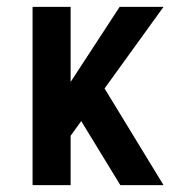

<svg xmlns="http://www.w3.org/2000/svg" viewBox="-20 -540 540 560"><path d="M75 0V-520H186V-301L329 -520H457L285 -282L457 0H331L218 -185L217 -187L186 -144V0Z"/></svg>

Font: Iosevka SS04
Style: Bold
Weight: 700
Monospace: yes
Designer: Belleve Invis
Foundry: Belleve Invis
Version: Version 19.0.0; ttfautohint (v1.8.4)